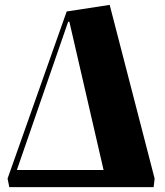

<svg xmlns="http://www.w3.org/2000/svg" viewBox="-20 -766 674 786"><path d="M18 0 11 -35 253 -719 429 -746 613 -35 609 0ZM49 -70H404L264 -677H259Z"/></svg>

Font: Literata 72pt ExtraBold
Style: Italic
Weight: 800
Italic angle: -2°
Designer: Latin by Veronika Burian and Jose Scaglione. Greek by Irene Vlachou. Cyrillic by Vera Evstafieva
Foundry: TypeTogether
Version: Version 3.002